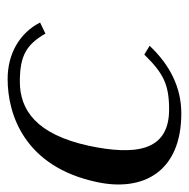

<svg xmlns="http://www.w3.org/2000/svg" viewBox="-16 -467 495 503"><g transform="rotate(90 231.5 -215.5)"><path d="M194 -20C126 -20 97 -37 68 -87L39 -73C66 -20 120 12 187 12C281 12 417 -33 457 -222C483 -343 430 -443 277 -443C209 -443 150 -413 100 -360L123 -346C172 -396 201 -411 267 -411C378 -411 387 -320 362 -201C332 -63 268 -20 194 -20Z"/></g></svg>

Font: Libertinus Sans
Style: Italic
Weight: 400
Italic angle: -12°
Designer: Philipp H. Poll, Khaled Hosny
Foundry: Caleb Maclennan
Version: Version 7.050;RELEASE